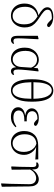

<svg xmlns="http://www.w3.org/2000/svg" viewBox="1302 -2142 1044 3689"><g transform="rotate(90 1824.5 -298.0)"><path d="M286.1 -18.1Q358.9 -18.1 403.6 -75.9Q448.2 -133.8 448.2 -238.8Q448.2 -297.4 435.5 -341.6Q422.9 -385.7 390.1 -422.6Q357.4 -459.5 296.9 -497.1Q202.6 -473.6 156.7 -415.8Q110.8 -357.9 110.8 -258.8Q110.8 -144 160.2 -81.1Q209.5 -18.1 286.1 -18.1ZM411.1 -708 347.2 -770Q339.4 -770.5 331.5 -771.2Q323.7 -772 315.9 -772Q247.6 -771.5 207.3 -752.7Q167 -733.9 167 -689Q167 -652.3 202.4 -618.2Q237.8 -584 318.8 -533.2Q391.1 -487.3 432.4 -445.3Q473.6 -403.3 490.7 -356.2Q507.8 -309.1 507.8 -249Q507.8 -174.3 478.8 -114.7Q449.7 -55.2 398.9 -20.5Q348.1 14.2 283.2 14.2Q215.8 14.2 163.1 -17.6Q110.4 -49.3 79.6 -107.9Q48.8 -166.5 48.8 -248Q48.8 -354.5 108.4 -425.3Q168 -496.1 274.9 -514.2Q199.2 -556.6 159.7 -597.2Q120.1 -637.7 120.1 -685.1Q120.1 -724.1 145.3 -749.5Q170.4 -774.9 212.6 -787.4Q254.9 -799.8 307.1 -799.8Q363.3 -799.8 414.6 -780.3Q465.8 -760.7 501 -721.2Q502.4 -703.1 492.4 -691.7Q482.4 -680.2 464.8 -680.2Q440.4 -680.2 411.1 -708Z M751 14.2Q712.9 14.2 691.4 -12.9Q669.9 -40 668.9 -108.9L668 -502L725.1 -516.1L734.4 -509.8Q730 -424.3 726.8 -362.8Q723.6 -301.3 721.2 -256.8Q718.8 -212.4 717.8 -178.5Q716.8 -144.5 717.3 -113.8Q717.3 -64.5 730.7 -48.8Q744.1 -33.2 768.1 -33.2Q783.2 -33.2 793.9 -37.1Q804.7 -41 815.9 -46.9L824.2 -28.8Q814.5 -14.2 795.7 0Q776.9 14.2 751 14.2Z M1267.1 -178.2 1280.3 -373Q1259.8 -427.7 1220 -457.3Q1180.2 -486.8 1126 -486.8Q1076.7 -486.8 1038.8 -459.7Q1001 -432.6 979.5 -383.8Q958 -335 958 -270Q958 -184.6 980.7 -129.2Q1003.4 -73.7 1040.8 -46.9Q1078.1 -20 1122.1 -20Q1177.7 -20 1219.7 -61Q1261.7 -102.1 1267.1 -178.2ZM1412.1 -46.9 1422.4 -28.8Q1410.2 -10.3 1391.6 2Q1373 14.2 1348.1 14.2Q1314.5 14.2 1295.4 -9.3Q1276.4 -32.7 1271 -85.9Q1247.1 -35.6 1206.3 -10.7Q1165.5 14.2 1113.3 14.2Q1057.1 14.2 1007.6 -14.2Q958 -42.5 927 -101.8Q896 -161.1 896 -253.9Q896 -320.8 917 -370.8Q938 -420.9 971.9 -454.3Q1005.9 -487.8 1046.4 -504.4Q1086.9 -521 1126 -521Q1234.4 -521 1284.2 -420.9L1292 -502.9L1343.3 -517.1L1353 -511.2Q1346.2 -459 1339.8 -401.9Q1333.5 -344.7 1328.1 -290.8Q1322.8 -236.8 1319.6 -193.1Q1316.4 -149.4 1316.4 -124Q1316.4 -69.8 1329.8 -51.5Q1343.3 -33.2 1367.2 -33.2Q1379.9 -33.2 1390.4 -37.1Q1400.9 -41 1412.1 -46.9Z M1878.4 -377.9H1560.1Q1562.5 -249 1584.2 -169.2Q1606 -89.4 1641.8 -52.7Q1677.7 -16.1 1721.2 -16.1Q1765.6 -16.1 1800.8 -48.6Q1835.9 -81.1 1856.7 -159.9Q1877.4 -238.8 1878.4 -377.9ZM1560.1 -418H1878.4Q1874.5 -601.1 1829.6 -685.5Q1784.7 -770 1719.2 -770Q1674.8 -770 1639.4 -737.5Q1604 -705.1 1582.8 -628.2Q1561.5 -551.3 1560.1 -418ZM1722.2 -799.8Q1784.7 -799.8 1832.5 -758.8Q1880.4 -717.8 1907.2 -627.4Q1934.1 -537.1 1934.1 -389.2Q1934.1 -238.8 1904.5 -150.6Q1875 -62.5 1825.2 -24.2Q1775.4 14.2 1715.3 14.2Q1653.8 14.2 1606 -24.7Q1558.1 -63.5 1530.8 -151.4Q1503.4 -239.3 1503.4 -387.2Q1503.4 -537.6 1533 -628.2Q1562.5 -718.8 1612.1 -759.3Q1661.6 -799.8 1722.2 -799.8Z M2410.2 -90.8 2425.3 -74.2Q2393.1 -38.6 2345.5 -12.2Q2297.9 14.2 2224.1 14.2Q2142.6 14.2 2091.8 -23.4Q2041 -61 2041 -124Q2041 -175.8 2081.1 -212.2Q2121.1 -248.5 2204.1 -258.8Q2129.4 -270 2095.7 -304.7Q2062 -339.4 2062 -386.2Q2062 -441.4 2110.6 -481.2Q2159.2 -521 2248 -521Q2293.9 -521 2332.5 -510.3Q2371.1 -499.5 2398.4 -469.2Q2401.4 -450.2 2390.6 -439.2Q2379.9 -428.2 2363.3 -428.2Q2337.4 -428.2 2310.1 -454.1L2268.1 -494.1Q2263.7 -494.1 2259 -494.1Q2254.4 -494.1 2249 -494.1Q2188.5 -494.1 2152.8 -467Q2117.2 -439.9 2117.2 -395Q2117.2 -346.2 2153.3 -317.6Q2189.5 -289.1 2277.3 -289.1Q2285.6 -289.1 2295.2 -289.1Q2304.7 -289.1 2312 -290V-242.2Q2304.7 -242.7 2298.8 -242.9Q2293 -243.2 2289.1 -243.2Q2217.8 -243.2 2177.2 -228.3Q2136.7 -213.4 2119.9 -189.5Q2103 -165.5 2103 -138.2Q2103 -86.4 2139.4 -59.8Q2175.8 -33.2 2244.1 -33.2Q2292 -33.2 2333 -49.1Q2374 -64.9 2410.2 -90.8Z M2734.4 -18.1Q2804.7 -18.1 2852.1 -74.5Q2899.4 -130.9 2899.4 -235.8Q2899.4 -292.5 2880.4 -342.3Q2861.3 -392.1 2825 -427.2Q2788.6 -462.4 2736.3 -475.1Q2644.5 -463.9 2602.3 -405.3Q2560.1 -346.7 2560.1 -252Q2560.1 -179.7 2583.7 -127.2Q2607.4 -74.7 2646.7 -46.4Q2686 -18.1 2734.4 -18.1ZM3045.4 -454.1 2804.2 -470.2Q2849.6 -451.2 2883.8 -415.5Q2918 -379.9 2937 -334.7Q2956.1 -289.6 2956.1 -241.2Q2956.1 -159.7 2923.8 -102.5Q2891.6 -45.4 2838.9 -15.6Q2786.1 14.2 2725.1 14.2Q2660.2 14.2 2608.9 -16.8Q2557.6 -47.9 2527.8 -105.2Q2498 -162.6 2498 -241.2Q2498 -362.3 2569.1 -436Q2640.1 -509.8 2780.3 -509.8L3042 -511.2Z M3562.5 -341.8 3568.4 189.9 3513.2 204.1 3504.4 198.2 3512.2 30.8 3519.5 -330.1Q3521 -403.3 3488.3 -436.8Q3455.6 -470.2 3402.3 -470.2Q3358.4 -470.2 3312.7 -441.2Q3267.1 -412.1 3238.3 -355L3241.2 0L3187.5 9.8L3178.2 2L3185.5 -160.2L3189.5 -402.8Q3189.5 -442.9 3177 -458.5Q3164.6 -474.1 3138.2 -474.1Q3120.6 -474.1 3105.5 -471.2L3098.6 -488.8Q3107.4 -500.5 3122.8 -509.8Q3138.2 -519 3162.6 -519Q3196.8 -519 3216.6 -493.9Q3236.3 -468.8 3238.3 -393.1Q3258.3 -436 3291 -464.4Q3323.7 -492.7 3359.4 -506.8Q3395 -521 3423.3 -521Q3460.4 -521 3491.7 -504.2Q3522.9 -487.3 3542.2 -448.2Q3561.5 -409.2 3562.5 -341.8Z"/></g></svg>

Font: Source Han Serif CN ExtraLight
Style: Regular
Weight: 250
Designer: Ryoko NISHIZUKA  (kana & ideographs); Frank Grießhammer (Latin, Greek & Cyrillic); Wenlong ZHANG  (bopomofo); Sandoll Co
Foundry: Adobe Systems Incorporated
Version: Version 1.001;PS 1.001;hotconv 16.6.54;makeotf.lib2.5.65590